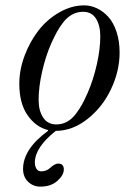

<svg xmlns="http://www.w3.org/2000/svg" viewBox="-20 -476 502 716"><path d="M52 -164Q52 -216 72 -269Q92 -322 124 -363Q156 -404 201.5 -430Q247 -456 294 -456Q318 -456 341.5 -445Q365 -434 384 -413Q403 -392 414.5 -357.5Q426 -323 426 -280Q426 -211 394 -143.5Q362 -76 306 -32Q250 12 188 12Q110 74 110 130Q110 144 116 153.5Q122 163 134 163Q152 163 166 151Q184 134 197 134Q218 134 218 156Q218 177 194 198.5Q170 220 130 220Q104 220 85 202Q66 184 66 154Q66 80 159 12V9Q114 -2 83 -46Q52 -90 52 -164ZM124 -104Q124 -63 141 -37.5Q158 -12 190 -12Q212 -12 230 -22Q248 -32 262.5 -51Q277 -70 286.5 -87.5Q296 -105 307 -130Q328 -178 341 -235.5Q354 -293 354 -340Q354 -381 338 -406.5Q322 -432 290 -432Q268 -432 249.5 -422Q231 -412 216.5 -393.5Q202 -375 192 -356.5Q182 -338 171 -314Q150 -266 137 -208.5Q124 -151 124 -104Z"/></svg>

Font: Old Standard TT
Style: Italic
Weight: 400
Italic angle: -15.2°
Designer: Alexey Kryukov <alexios@thessalonica.org.ru>
Version: Version 2.2